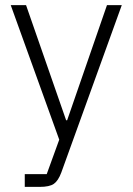

<svg xmlns="http://www.w3.org/2000/svg" viewBox="-20 -532 519 752"><path d="M399 -512H457L220 144Q208 176 191 188Q174 200 135 200H77V150H163L212 15L22 -512H82L239 -61H243Z"/></svg>

Font: IBM Plex Sans Thai Light
Style: Regular
Weight: 300
Designer: Mike Abbink, Paul van der Laan, Pieter van Rosmalen, Ben Mitchell, Mark Frömberg
Foundry: Bold Monday
Version: Version 1.2